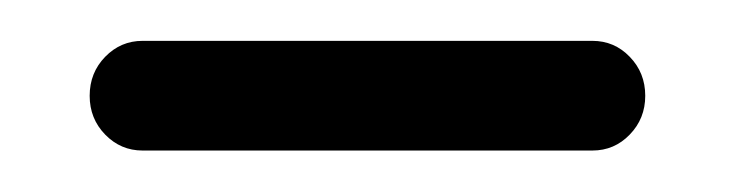

<svg xmlns="http://www.w3.org/2000/svg" viewBox="-20 -20 370 94"><path d="M49.8 0H270Q280.8 0 288.3 7.8Q295.9 15.6 295.9 26.9Q295.9 38.1 288.3 45.9Q280.8 53.7 270 53.7H49.8Q39.1 53.7 31.5 45.9Q23.9 38.1 23.9 26.9Q23.9 15.6 31.5 7.8Q39.1 0 49.8 0Z"/></svg>

Font: LaylaRuqaa
Style: Regular
Weight: 400
Version: Version 2.0